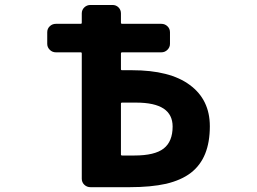

<svg xmlns="http://www.w3.org/2000/svg" viewBox="-20 -776 1040 776"><path d="M345.7 -19.5Q331.1 -19.5 320.8 -29.3Q310.5 -39.1 310.5 -53.7V-559.6Q310.5 -564.5 306.6 -564.5H206.1Q191.4 -564.5 181.2 -574.7Q170.9 -585 170.9 -598.6V-645.5Q170.9 -660.2 181.2 -669.9Q191.4 -679.7 206.1 -679.7H306.6Q310.5 -679.7 310.5 -684.6V-721.7Q310.5 -736.3 320.8 -746.1Q331.1 -755.9 345.7 -755.9H434.6Q449.2 -755.9 459 -746.1Q468.8 -736.3 468.8 -721.7V-684.6Q468.8 -679.7 473.6 -679.7H631.8Q646.5 -679.7 656.7 -669.9Q667 -660.2 667 -645.5V-598.6Q667 -585 656.7 -574.7Q646.5 -564.5 631.8 -564.5H473.6Q468.8 -564.5 468.8 -559.6V-496.1Q468.8 -492.2 473.6 -492.2H513.7Q667 -492.2 747.1 -432.6Q828.1 -373 828.1 -265.6Q828.1 -201.2 809.1 -154.3Q790 -107.4 751.5 -77.6Q712.9 -47.9 651.4 -33.2Q589.8 -19.5 504.9 -19.5ZM523.4 -147.5Q605.5 -147.5 641.6 -175.8Q677.7 -204.1 677.7 -264.6Q677.7 -312.5 641.6 -336.9Q604.5 -361.3 530.3 -361.3Q528.3 -361.3 527.3 -361.3H473.6Q468.8 -361.3 468.8 -357.4V-151.4Q468.8 -147.5 473.6 -147.5Z"/></svg>

Font: Rounded-L Mgen+ 1mn bold
Style: Bold
Weight: 700
Designer: [Source Han Sans]
Ryoko NISHIZUKA  (kana & ideographs); Paul D. Hunt (Latin, Greek & Cyrillic); Wenlong ZHANG  (bopomofo
Version: Version 1.059.20150602